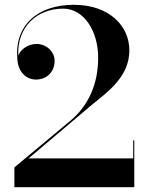

<svg xmlns="http://www.w3.org/2000/svg" viewBox="-20 -780 614 800"><path d="M539.5 0V-195H535V-120H99L366 -346C431.5 -398.5 519 -462.5 519 -570C519 -672.5 435 -760 287.5 -760C134.5 -760 38.5 -672 52.5 -531.5C55.5 -482.5 87.5 -448.5 130 -448.5C172.5 -448.5 207.5 -478.5 207.5 -526C207.5 -568.5 169.5 -597 132.5 -597C98.5 -597 66 -575.5 56 -548C51 -670 135.5 -744 243.5 -744C329.5 -744 389 -650.5 389 -540C389 -438.5 355 -344.5 271 -275L40 -82.5V0Z"/></svg>

Font: Bodoni* 36pt Medium
Style: Regular
Weight: 500
Version: Version 2.3